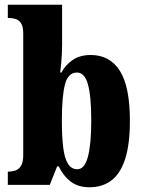

<svg xmlns="http://www.w3.org/2000/svg" viewBox="-20 -780 603 810"><path d="M357 10Q309 10 277.5 -14.5Q246 -39 228 -78H221L190 0H13V-56H18Q32 -56 46 -61Q60 -66 69 -81Q78 -96 78 -126V-638Q78 -666 70 -680Q62 -694 48 -699Q34 -704 16 -704H13V-760H242V-593Q242 -575 241 -553Q240 -531 238 -510.5Q236 -490 234 -474H239Q256 -506 286.5 -527Q317 -548 363 -548Q443 -548 485.5 -481.5Q528 -415 528 -270Q528 -173 508.5 -111Q489 -49 451 -19.5Q413 10 357 10ZM306 -66Q337 -66 351 -119Q365 -172 365 -272Q365 -374 351 -424Q337 -474 305 -474Q267 -474 254 -423.5Q241 -373 241 -271Q241 -205 246.5 -159Q252 -113 266.5 -89.5Q281 -66 306 -66Z"/></svg>

Font: Noto Serif Khmer ExtraCondensed Black
Style: Regular
Weight: 900
Width: 2
Designer: Danh Hong and the Monotype Design Team
Foundry: Monotype Imaging Inc.
Version: Version 2.004